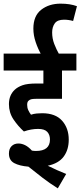

<svg xmlns="http://www.w3.org/2000/svg" viewBox="-20 -916 442 1053"><path d="M189 -209Q151 -209 111 -195Q79 -224 54 -261Q29 -298 29 -345Q29 -394 61 -424Q77 -439 103.5 -448.5Q130 -458 181 -458H218V-529H0V-622H399V-529H320V-374H177Q159 -374 150.5 -371.5Q142 -369 136 -363Q129 -357 129 -341Q129 -325 135 -312Q141 -299 150 -287Q165 -292 181 -293.5Q197 -295 211 -295Q284 -295 320.5 -254Q357 -213 357 -150Q357 -95 329.5 -57.5Q302 -20 242 -7Q266 5 293 17Q320 29 343 38L297 117Q254 90 214 59.5Q174 29 136 -2Q87 -6 58 -21.5Q29 -37 29 -74Q29 -100 43.5 -114.5Q58 -129 81 -129Q99 -129 117.5 -120Q136 -111 155 -90Q167 -88 177 -88Q254 -88 254 -151Q254 -177 239 -193Q224 -209 189 -209ZM207 -615Q189 -646 176 -684Q163 -722 163 -759Q163 -829 206 -862.5Q249 -896 312 -896Q339 -896 361 -892.5Q383 -889 402 -882L381 -801Q356 -808 331 -808Q295 -808 280.5 -788Q266 -768 266 -738Q266 -705 277.5 -675Q289 -645 306 -615Z"/></svg>

Font: Noto Sans ExtraCondensed SemiBold
Style: Regular
Weight: 600
Width: 2
Designer: Monotype Design Team
Foundry: Monotype Imaging Inc.
Version: Version 2.013; ttfautohint (v1.8.4.7-5d5b)